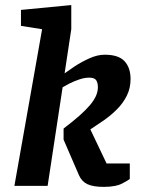

<svg xmlns="http://www.w3.org/2000/svg" viewBox="-20 -727 559 751"><path d="M385.7 4Q344.6 4 322.1 -6.5Q299.7 -17 288.7 -42L228.7 -180.9V-224.2Q265.2 -251.9 290.9 -274.7Q316.5 -297.4 332.4 -316.4Q348.2 -335.4 355.6 -352.4Q362.9 -369.3 362.9 -386.3Q362.9 -403 356.3 -413.1Q349.6 -423.3 328.7 -423.3Q310.9 -423.3 289.9 -416.2Q268.9 -409.1 251.2 -400.1Q233.5 -391 224.9 -385.6L166.3 0H36.3L144.7 -612.7L62 -625.8V-688.2L258.8 -707.2V-612.7L232.7 -440.1Q244.7 -449.1 270.7 -466.5Q296.7 -483.8 328.7 -498.4Q360.7 -513 389.7 -513Q443.8 -513 467.2 -487.5Q490.7 -462 490.7 -418Q490.7 -382 475.9 -352.4Q461 -322.8 437.2 -299.1Q413.4 -275.4 385.8 -256.1Q358.2 -236.9 333.4 -220.9L396.8 -87.7H487.7V-27Q485.7 -24.2 459.6 -10.1Q433.6 4 385.7 4Z"/></svg>

Font: Faustina Light
Style: Italic
Weight: 300
Italic angle: -8°
Designer: Alfonso Garcia
Foundry: http://www.omnibus-type.com
Version: Version 1.200